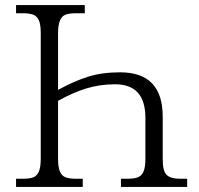

<svg xmlns="http://www.w3.org/2000/svg" viewBox="-20 -734 783 754"><path d="M43 -32H69Q96 -32 110.5 -37.5Q125 -43 132.5 -60Q140 -77 140 -111V-605Q140 -638 132.5 -654.5Q125 -671 110 -676.5Q95 -682 69 -682H43V-714H313V-682H278Q252 -682 237.5 -676.5Q223 -671 215.5 -653.5Q208 -636 208 -602V-381Q272 -416 326.5 -433Q381 -450 452 -450Q619 -450 619 -276V-109Q619 -62 634.5 -47Q650 -32 688 -32H715V0H455V-32H480Q506 -32 521 -37.5Q536 -43 543.5 -60Q551 -77 551 -111V-271Q551 -403 432 -403Q373 -403 320 -387Q267 -371 208 -338V-111Q208 -77 215.5 -60Q223 -43 238 -37.5Q253 -32 279 -32H305V0H43Z"/></svg>

Font: Noto Serif Light
Style: Regular
Weight: 300
Designer: Monotype Design Team
Foundry: Monotype Imaging Inc.
Version: Version 1.001